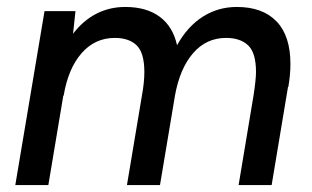

<svg xmlns="http://www.w3.org/2000/svg" viewBox="-20 -532 897 552"><path d="M108 -500H197L190 -435Q219 -473 257 -492.5Q295 -512 340 -512Q401 -512 439 -484Q477 -456 489 -402Q519 -456 563 -484Q607 -512 661 -512Q735 -512 775 -470.5Q815 -429 815 -348Q815 -318 809 -282H808L761 0H666L709 -258Q716 -304 716 -325Q716 -380 693.5 -401.5Q671 -423 630 -423Q573 -423 535 -379Q497 -335 483 -257L440 0H345L388 -257Q395 -295 395 -325Q395 -380 373 -401.5Q351 -423 310 -423Q253 -423 214.5 -379Q176 -335 163 -257H162L119 0H24Z"/></svg>

Font: Oak Sans Medium
Style: Italic
Weight: 500
Italic angle: -9.49998°
Foundry: Erik Kennedy, Walven
Version: Version 1.000